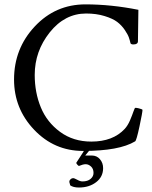

<svg xmlns="http://www.w3.org/2000/svg" viewBox="-20 -671 681 861"><path d="M619.1 -178.7Q619.1 -168 605.5 -104Q591.8 -40 585.9 -37.1Q514.6 5.9 352.5 5.9Q223.6 5.9 133.3 -88.9Q43 -183.6 43 -314.5Q43 -453.1 135.7 -552.2Q228.5 -651.4 363.3 -651.4Q478.5 -651.4 600.6 -627Q598.6 -496.1 598.6 -486.3Q598.6 -471.7 578.1 -471.7Q568.4 -471.7 565.4 -476.6Q562.5 -489.3 558.1 -502.4Q553.7 -515.6 539.6 -536.6Q525.4 -557.6 505.4 -572.8Q485.4 -587.9 448.7 -599.1Q412.1 -610.4 366.2 -610.4Q270.5 -610.4 203.1 -525.9Q135.7 -441.4 135.7 -335Q135.7 -255.9 163.1 -189.5Q190.4 -123 249.5 -79.6Q308.6 -36.1 389.6 -36.1Q486.3 -36.1 539.1 -92.8Q552.7 -107.4 563 -131.3Q573.2 -155.3 578.6 -171.4Q584 -187.5 586.9 -187.5Q592.8 -187.5 601.1 -185.5Q609.4 -183.6 614.3 -181.6ZM362.3 26.4H391.6Q414.1 26.4 428.2 43Q442.4 59.6 442.4 83Q442.4 122.1 411.1 146Q379.9 169.9 334 169.9Q308.6 169.9 294.9 160.2Q294.9 158.2 293 152.8Q291 147.5 291 143.6Q291 137.7 296.4 132.8Q301.8 127.9 307.6 127.9Q313.5 127.9 326.7 135.3Q339.8 142.6 349.6 142.6Q373 142.6 386.2 131.3Q399.4 120.1 399.4 104.5Q399.4 85.9 388.2 75.7Q377 65.4 364.3 65.4Q352.5 65.4 334 73.2Q332 73.2 326.7 67.4Q321.3 61.5 322.3 58.6Q325.2 53.7 339.8 31.7Q354.5 9.8 359.4 0H383.8Z"/></svg>

Font: Crimson Text
Style: Roman
Weight: 400
Version: Version 0.13